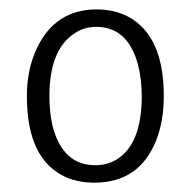

<svg xmlns="http://www.w3.org/2000/svg" viewBox="-20 -687 406 408"><path d="M182.6 -335.9Q113.3 -335.9 91.8 -418.9Q85 -448.2 85 -482.4Q85 -582 138.7 -616.2Q158.2 -629.9 184.6 -629.9Q252 -629.9 273.4 -548.8Q281.2 -518.6 281.2 -482.4Q281.2 -378.9 225.6 -346.7Q206.1 -335.9 182.6 -335.9ZM185.5 -667Q97.7 -667 58.6 -585Q37.1 -540 37.1 -482.4Q37.1 -347.7 120.1 -310.5Q147.5 -298.8 180.7 -298.8Q275.4 -298.8 311.5 -387.7Q328.1 -429.7 328.1 -482.4Q328.1 -612.3 251 -652.3Q221.7 -667 185.5 -667Z"/></svg>

Font: Yaldevi Colombo Light
Style: Regular
Weight: 300
Designer: Sol Matas, Denzil Rajitha, Kosala Senevirathne and Pathum Egodawatta
Foundry: Mooniak
Version: Version 1.020 ; ttfautohint (v1.6)